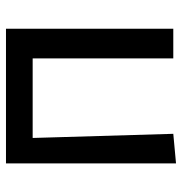

<svg xmlns="http://www.w3.org/2000/svg" viewBox="-4 -581 594 626"><g transform="rotate(-90 293.0 -268.0)"><path d="M169.7 0 156.2 -458.5H415.5V0H512.4V-545.5H73.2V8.9Z"/></g></svg>

Font: Inter 465
Style: Regular
Weight: 400
Designer: Rasmus Andersson
Foundry: rsms
Version: Version 3.019;Glyphs 3.1.2 (3151)